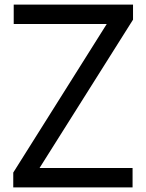

<svg xmlns="http://www.w3.org/2000/svg" viewBox="-20 -820 640 840"><path d="M38 0V-65L447 -715H40V-800H562V-734L153 -85H560V0Z"/></svg>

Font: Victor Mono SemiBold
Style: Regular
Weight: 600
Monospace: yes
Designer: Rune Bjørnerås
Version: Version 1.561;gftools[0.9.30]